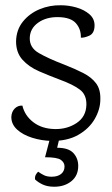

<svg xmlns="http://www.w3.org/2000/svg" viewBox="-20 -520 424 729"><path d="M212 -500Q241 -500 270.5 -491.5Q300 -483 320 -465.5Q340 -448 339 -421Q338 -393 319 -384.5Q300 -376 287 -377Q288 -409 268.5 -431.5Q249 -454 202 -455Q156 -456 125 -434Q94 -412 93 -376Q92 -339 127.5 -318.5Q163 -298 223 -275Q264 -259 295.5 -243Q327 -227 344.5 -204Q362 -181 361 -143Q361 -105 339.5 -68Q318 -31 276.5 -7.5Q235 16 174 15Q137 14 102 3Q67 -8 45 -28Q23 -48 23 -76Q24 -96 36 -108Q48 -120 65 -119Q74 -81 106.5 -56Q139 -31 188 -30Q235 -29 271 -53Q307 -77 308 -122Q309 -160 283.5 -179.5Q258 -199 206 -218Q166 -233 128 -249.5Q90 -266 65.5 -293Q41 -320 41 -363Q42 -407 67 -438Q92 -469 130.5 -485Q169 -501 212 -500ZM211 -18 197 41Q240 41 258.5 61Q277 81 277 110Q277 147 251 168Q225 189 186 189Q160 189 142 180.5Q124 172 113 161Q112 150 116.5 142.5Q121 135 125 132Q136 140 147.5 145.5Q159 151 176 151Q199 151 212 140.5Q225 130 225 112Q225 97 211 87Q197 77 151 77L176 -18Z"/></svg>

Font: Karma Variable Light
Style: Regular
Weight: 300
Designer: Joana Correia
Foundry: Indian Type Foundry
Version: Version 3.000